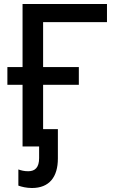

<svg xmlns="http://www.w3.org/2000/svg" viewBox="-20 -734 603 962"><path d="M93 0H176V58C176 105 156 124 121 124C102 124 86 120 72 115V196C88 202 113 208 140 208C227 208 270 153 270 60V-87H196V-309H375V-398H196V-623H516V-714H93V-398H17V-309H93Z"/></svg>

Font: Noto Sans Mono SemiCondensed Medium
Style: Regular
Weight: 500
Width: 4
Designer: Monotype Design Team
Foundry: Monotype Imaging Inc.
Version: Version 2.014